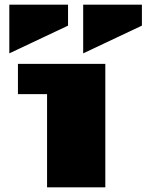

<svg xmlns="http://www.w3.org/2000/svg" viewBox="-20 -804 629 824"><path d="M20 -575V-784H272V-694ZM57 -400V-530H432V0H182V-400ZM337 -575V-784H589V-694Z"/></svg>

Font: Stalin One
Style: Regular
Weight: 400
Designer: Jovanny Lemonad
Foundry: Alexey Maslov, Jovanny Lemonad
Version: Version 3.002; ttfautohint (v0.91) -l 8 -r 50 -G 200 -x 0 -w